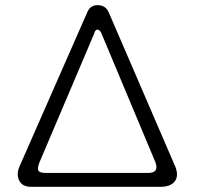

<svg xmlns="http://www.w3.org/2000/svg" viewBox="-20 -722 791 742"><path d="M400.4 -673.8Q388.7 -701.2 359.4 -702.1Q329.1 -703.1 317.4 -674.8L54.7 -77.1Q43 -48.8 53.7 -25.4Q65.4 0 100.6 0H599.6Q636.7 0 653.3 -18.6Q671.9 -39.1 658.2 -76.2ZM343.8 -591.8Q347.7 -607.4 356.4 -607.4Q366.2 -607.4 372.1 -592.8L581.1 -93.8Q587.9 -73.2 581.1 -63.5Q573.2 -53.7 552.7 -53.7H156.2Q132.8 -53.7 127.9 -63.5Q124 -71.3 131.8 -92.8Z"/></svg>

Font: Gulim
Style: Regular
Weight: 400
Version: Version 2.21